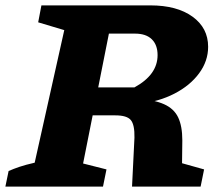

<svg xmlns="http://www.w3.org/2000/svg" viewBox="-46 -694 818 714"><path d="M-26 0 -14 -58Q4 -66 26 -73.5Q48 -81 83 -89L193 -582L96 -611L108 -674H513Q612 -674 670 -632Q728 -590 728 -520Q728 -467 694.5 -421.5Q661 -376 603 -346Q545 -316 473 -308L465 -327Q527 -323 564 -306.5Q601 -290 616.5 -257.5Q632 -225 632 -172L631 -87L713 -64L700 0H445L454 -182Q455 -230 440.5 -247.5Q426 -265 383 -265H213L233 -369H454Q540 -416 540 -489Q540 -527 518.5 -548Q497 -569 456 -569H359L263 -86L350 -64L337 0Z"/></svg>

Font: Piazzolla Thin Black
Style: Italic
Weight: 900
Italic angle: -11.3°
Version: Version 2.005